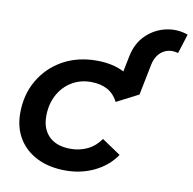

<svg xmlns="http://www.w3.org/2000/svg" viewBox="-83 -834 928 924"><g transform="rotate(10 381.0 -371.5)"><path d="M296 7Q216 7 157 -22.5Q98 -52 66 -104.5Q34 -157 34 -228Q34 -318 75 -388.5Q116 -459 188 -499.5Q260 -540 354 -540Q431 -540 488 -511L504 -590Q517 -653 558 -693Q599 -733 654 -745.5Q709 -758 762 -739L732 -644Q689 -656 656.5 -634.5Q624 -613 614 -565L584 -415L477 -360Q440 -434 344 -434Q291 -434 249.5 -408.5Q208 -383 184 -338Q160 -293 160 -234Q160 -172 197 -136Q234 -100 302 -100Q346 -100 384 -118Q422 -136 448 -174L540 -112Q502 -56 437.5 -24.5Q373 7 296 7Z"/></g></svg>

Font: Montserrat SemiBold
Style: Italic
Weight: 600
Italic angle: -11.3°
Designer: Julieta Ulanovsky
Foundry: Julieta Ulanovsky
Version: Version 9.000; ttfautohint (v1.8.4.7-5d5b)